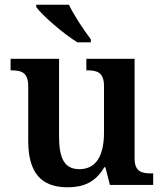

<svg xmlns="http://www.w3.org/2000/svg" viewBox="-20 -786 695 816"><path d="M309 -606H366V-619C337 -657 294 -721 273 -766H134V-756C159 -721 250 -642 309 -606ZM267 10C334 10 386 -11 423 -75H428L447 0H631V-49H624C584 -49 552 -55 552 -113V-536H347V-487H350C391 -487 422 -480 422 -420V-223C422 -128 391 -67 317 -67C250 -67 231 -120 231 -206V-536H25V-487H28C75 -487 100 -476 100 -417V-187C100 -52 155 10 267 10Z"/></svg>

Font: Noto Serif Gurmukhi SemiBold
Style: Regular
Weight: 600
Designer: Vaibhav Singh and the Monotype Design Team
Foundry: Monotype Imaging Inc.
Version: Version 2.004